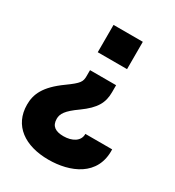

<svg xmlns="http://www.w3.org/2000/svg" viewBox="-175 -654 849 931"><g transform="rotate(30 249.5 -188.0)"><path d="M350 -550H186V-397H350ZM343 -303H197V-270C197 -238 190 -226 129 -182C38 -117 16 -64 16 -6C16 111 107 174 239 174C358 174 488 123 482 -24H332C333 17 293 39 245 39C201 39 175 23 175 -18C175 -46 189 -70 250 -113C321 -164 343 -205 343 -264Z"/></g></svg>

Font: Kathrein 85 Heavy
Style: Regular
Weight: 900
Designer: Lazydogs Typefoundry, based on Open Sans by Ascender Corporation
Foundry: Lazydogs Typefoundry
Version: Version 1.003;PS 001.003;hotconv 1.0.88;makeotf.lib2.5.64775